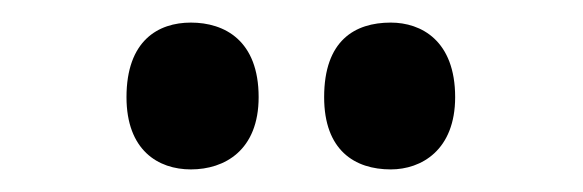

<svg xmlns="http://www.w3.org/2000/svg" viewBox="-20 -775 516 170"><path d="M326 -625C353 -625 383 -642 383 -689C383 -739 353 -755 326 -755C294 -755 267 -739 267 -689C267 -642 294 -625 326 -625ZM149 -625C179 -625 209 -642 209 -689C209 -739 179 -755 149 -755C120 -755 92 -739 92 -689C92 -642 120 -625 149 -625Z"/></svg>

Font: Noto Serif Tamil ExtraCondensed ExtraBold
Style: Regular
Weight: 800
Width: 2
Designer: Indian Type Foundry, Tom Grace, and the Monotype Design Team
Foundry: Monotype Imaging Inc.
Version: Version 2.004